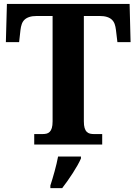

<svg xmlns="http://www.w3.org/2000/svg" viewBox="-20 -734 693 975"><path d="M405.8 -118.2Q405.8 -96.7 409.7 -84Q413.6 -71.3 420.7 -64.5Q427.7 -57.6 437 -55.4Q446.3 -53.2 457 -53.2H499V0H153.8V-53.2H195.8Q207 -53.2 216.3 -55.4Q225.6 -57.6 232.4 -64.5Q239.3 -71.3 243.2 -84Q247.1 -96.7 247.1 -118.2V-652.8H167Q144.5 -652.8 129.4 -647.9Q114.3 -643.1 104.7 -634Q95.2 -625 90.6 -611.8Q85.9 -598.6 84 -582L77.1 -520H9.8L15.1 -713.9H638.2L643.1 -520H576.2L568.8 -582Q566.9 -598.6 562.3 -611.8Q557.6 -625 548.1 -634Q538.6 -643.1 523.4 -647.9Q508.3 -652.8 485.8 -652.8H405.8ZM235.8 208Q240.7 192.9 246.3 174.3Q252 155.8 257.3 136Q262.7 116.2 267.3 96.9Q272 77.6 274.9 61H391.1V70.8Q384.3 86.4 373.3 106Q362.3 125.5 349.1 145.8Q335.9 166 322.3 185.5Q308.6 205.1 295.9 221.2H235.8Z"/></svg>

Font: Droids
Style: b
Weight: 700
Foundry: Ascender Corporation
Version: Version 1.00 build 113